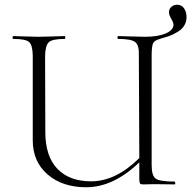

<svg xmlns="http://www.w3.org/2000/svg" viewBox="-20 -777 806 809"><path d="M654 -613Q630 -607 624.5 -593.5Q619 -580 619 -544V-81Q619 -37 636 -24.5Q653 -12 715 -12Q718 -12 718.5 -6Q719 0 715 0Q701 0 674 -0.5Q647 -1 632 -1Q622 -1 606.5 -0.5Q591 0 584 0Q573 0 570.5 -3Q568 -6 567 -19V-93Q458 12 343 12Q243 12 180.5 -42Q118 -96 118 -186V-544Q117 -587 102.5 -600Q88 -613 35 -613Q33 -613 33 -619Q33 -625 35 -625Q47 -625 83.5 -623.5Q120 -622 142 -622Q165 -622 203 -623.5Q241 -625 253 -625Q255 -625 255 -619Q255 -613 253 -613Q201 -613 186 -599.5Q171 -586 170 -542L171 -221Q171 -119 221.5 -66Q272 -13 364 -13Q468 -13 567 -111L565 -542Q567 -585 550.5 -599Q534 -613 478 -613Q475 -613 475 -619Q475 -625 478 -625Q492 -625 529.5 -623.5Q567 -622 591 -622Q645 -622 678 -636Q711 -650 711 -673Q711 -682 701.5 -698Q692 -714 692 -725Q692 -740 702.5 -748.5Q713 -757 726 -757Q745 -757 755.5 -742Q766 -727 766 -705Q766 -686 757 -670.5Q748 -655 732 -645Q716 -635 703.5 -629.5Q691 -624 673 -619Q655 -614 654 -613Z"/></svg>

Font: Cormorant Upright Light
Style: Regular
Weight: 300
Designer: Christian Thalmann (Catharsis Fonts)
Foundry: Catharsis Fonts
Version: Version 3.302;PS 003.302;hotconv 1.0.88;makeotf.lib2.5.64775